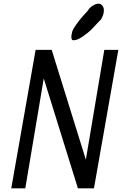

<svg xmlns="http://www.w3.org/2000/svg" viewBox="-20 -1020 661 1040"><path d="M379 -802H377Q369 -802 367 -813Q366 -822 367.5 -831.5Q369 -841 371.5 -849.5Q374 -858 381.5 -869.5Q389 -881 393.5 -888Q398 -895 408.5 -908Q419 -921 424 -927Q429 -933 442 -947Q455 -961 459 -966Q457 -967 465 -975.5Q473 -984 487 -992Q501 -1000 513 -1000H514Q524 -1000 532 -992Q540 -984 542 -974Q543 -964 542 -955Q541 -946 538 -937.5Q535 -929 531.5 -922.5Q528 -916 525.5 -912.5Q523 -909 522 -910Q491 -876 474.5 -859.5Q458 -843 428.5 -822.5Q399 -802 379 -802ZM41 0 173 -750H260L445 -155L545 -750H621L489 0H402L217 -595L117 0Z"/></svg>

Font: Hermit LightItalic
Style: Regular
Weight: 300
Italic angle: -10°
Designer: Pablo Caro
Version: Version 2.000;PS 002.000;hotconv 1.0.88;makeotf.lib2.5.64775